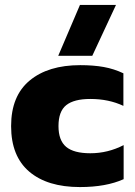

<svg xmlns="http://www.w3.org/2000/svg" viewBox="-20 -748 546 778"><path d="M304 -728H450L354 -522H216ZM305 -484Q359 -484 400.5 -476.5Q442 -469 480 -451V-319Q421 -347 346 -347Q280 -347 248.5 -322Q217 -297 217 -237Q217 -179 248 -153Q279 -127 346 -127Q417 -127 481 -160V-22Q410 10 304 10Q172 10 98.5 -52.5Q25 -115 25 -237Q25 -359 100 -421.5Q175 -484 305 -484Z"/></svg>

Font: Kanit Bold
Style: Regular
Weight: 700
Designer: Katatrad Team
Foundry: CadsonDemak
Version: Version 1.000